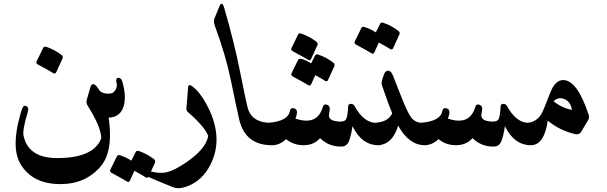

<svg xmlns="http://www.w3.org/2000/svg" viewBox="-20 -760 3239 1024"><path d="M495.6 -298.8Q547.4 -236.8 562 -114.5Q576.7 7.8 544.9 82Q520 139.2 455.6 180.9Q391.1 222.7 296.9 221.7Q153.8 220.2 90.3 116.7Q45.4 43.5 75.2 -97.7Q88.9 -156.7 99.6 -183.6Q106.9 -201.2 121.1 -193.6Q135.3 -186 127.9 -161.6Q99.1 -66.4 105.5 -36.6Q130.9 83 284.7 83Q478 83 519 -20Q520.5 -23.4 520 -26.9Q515.6 -88.9 449.2 -193.4Q437.5 -211.4 442.9 -228L461.4 -292.5Q471.7 -327.1 495.6 -298.8ZM210.9 -505.4Q215.3 -513.7 227.1 -510.3Q270.5 -495.6 307.6 -467.3Q317.4 -459 314 -449.2L279.3 -373.5Q273.4 -363.3 261.7 -371.3Q250 -379.4 181.6 -416.5Q170.4 -422.9 175.3 -433.1Z M587.9 -270Q607.9 -291.5 601.6 -317.9Q595.2 -344.2 610.6 -345Q626 -345.7 632.3 -325.2Q654.8 -248 639.9 -195.3Q625 -142.6 574.7 -134Q524.4 -125.5 489.3 -141.6Q464.8 -153.8 465.8 -189L467.3 -265.6Q467.8 -281.7 474.6 -288.1Q488.8 -299.3 505.6 -281Q522.5 -262.7 549.8 -260.7Q577.1 -258.8 587.9 -270ZM704.1 50.3Q708.5 42 720.2 45.4Q763.7 60.1 800.8 88.4Q810.5 96.7 807.1 106.4L772.5 182.1Q766.6 192.4 755.6 184.8Q744.6 177.2 696.8 150.9L672.4 204.6Q666.5 214.8 654.8 206.8Q643.1 198.7 574.7 161.6Q563.5 155.3 568.4 145L604 72.8Q608.4 64.5 620.1 67.9Q652.3 78.6 680.7 96.7Z M983.4 -294.9Q985.4 -321.8 1024.4 -283.4Q1063.5 -245.1 1098.1 -170.4Q1174.3 -2.4 1092.3 136.2Q1044.9 216.3 959.5 239.7Q927.2 248.5 902.3 238.3Q807.1 200.2 753.9 175.8Q735.4 167.5 739 155.5Q742.7 143.6 760.3 148.4Q829.1 168.5 869.9 158.4Q910.6 148.4 971.2 107.4Q1075.7 36.6 1089.8 -31.2Q1090.3 -34.2 1089.8 -36.6Q1072.3 -83.5 981.9 -162.6Q973.1 -170.4 974.1 -182.1Z M1149.9 -725.1Q1163.6 -758.3 1175.8 -718.3Q1229.5 -532.7 1260.3 -377.9Q1291 -223.1 1299.8 -189.5Q1318.4 -111.3 1409.2 -105.5Q1439.9 -103.5 1449.7 -75.2Q1453.6 -64 1453.9 -38.1Q1454.1 -12.2 1449.7 1Q1445.3 14.2 1430.7 14.6Q1289.1 14.6 1256.3 -120.6Q1241.7 -182.6 1211.4 -331.5Q1183.6 -466.3 1126.5 -620.6Q1117.2 -645.5 1124 -662.1Z M1525.9 -167.5Q1529.8 -188.5 1550.3 -181.6Q1569.8 -174.8 1561.5 -145Q1559.1 -136.7 1555.7 -127.4Q1670.9 -88.9 1700.7 -186.5Q1706.1 -208 1724.4 -201.2Q1742.7 -194.3 1737.8 -169.9Q1732.9 -145.5 1734.9 -137.7Q1740.7 -116.7 1778.8 -112.3Q1816.9 -107.9 1825.7 -124Q1834.5 -140.1 1836.9 -192.4Q1837.4 -206.1 1851.1 -206.1Q1864.7 -206.1 1871.1 -194.3Q1917 -110.4 1978.5 -105Q2002 -101.6 2014.9 -68.8Q2027.8 -36.1 2024.2 -10.7Q2020.5 14.6 1999.5 14.6Q1909.7 14.6 1859.9 -86.9Q1853.5 -41.5 1842.3 -10.5Q1831.1 20.5 1803.2 21.5Q1734.9 23.9 1687 -23.4Q1653.8 14.6 1598.9 14.4Q1543.9 14.2 1505.9 -18.1Q1472.7 14.2 1430.7 14.6Q1402.8 14.6 1387.2 -33.7Q1383.3 -45.9 1377.4 -68.4Q1371.6 -92.8 1394.5 -101.6Q1402.3 -104.5 1409.7 -105Q1516.1 -112.8 1525.9 -167.5ZM1569.8 -576.2Q1574.2 -584.5 1585.9 -581.1Q1629.4 -566.4 1667 -538.1Q1676.8 -529.8 1673.3 -520L1638.7 -444.3Q1632.8 -434.1 1621.1 -442.1Q1609.4 -450.2 1540.5 -487.3Q1529.3 -493.7 1534.7 -503.4ZM1660.6 -464.4Q1665 -472.7 1676.8 -469.2Q1720.2 -454.6 1757.3 -426.3Q1767.1 -418 1763.7 -408.2L1729 -332.5Q1723.6 -321.8 1712.9 -329.3Q1702.1 -336.9 1661.6 -359.4L1639.2 -309.6Q1633.3 -299.3 1621.3 -307.4Q1609.4 -315.4 1541 -352.5Q1529.8 -358.9 1534.7 -369.1L1570.3 -441.4Q1579.1 -458 1639.6 -422.4Z M2017.1 -305.2Q2012.7 -319.3 2020.8 -343Q2028.8 -366.7 2033.2 -374Q2038.6 -380.9 2044.9 -382.3Q2064.5 -386.2 2075.7 -357.4Q2084 -336.4 2116.7 -252.7Q2149.4 -168.9 2169.2 -138.9Q2189 -108.9 2224.1 -105Q2244.1 -103 2255.9 -85.9Q2267.6 -68.8 2267.3 -38.6Q2267.1 -8.3 2261.7 3.4Q2256.3 15.1 2243.2 14.6Q2160.2 12.7 2103.5 -89.8Q2074.7 6.8 2001 14.6Q1980 16.1 1968.3 -7.8Q1954.1 -38.1 1948.5 -64.5Q1942.9 -90.8 1962.4 -101.1Q1969.2 -104.5 1978 -105Q2050.3 -108.4 2071.8 -155.8Q2069.3 -163.6 2059.1 -188Q2048.8 -212.4 2017.1 -305.2ZM2007.8 -633.8Q2012.2 -642.1 2023.9 -638.7Q2067.4 -624 2104.5 -595.7Q2114.3 -587.4 2110.8 -577.6L2076.2 -502Q2070.3 -491.7 2059.3 -499.3Q2048.3 -506.8 2000.5 -533.2L1976.1 -479.5Q1970.2 -469.2 1958.5 -477.3Q1946.8 -485.4 1878.4 -522.5Q1867.2 -528.8 1872.1 -539.1L1907.7 -611.3Q1912.1 -619.6 1923.8 -616.2Q1956.1 -605.5 1984.4 -587.4Z M2338.9 -167.5Q2342.8 -188.5 2363.3 -181.6Q2382.8 -174.8 2374.5 -145Q2372.1 -136.7 2368.7 -127.4Q2483.9 -88.9 2513.7 -186.5Q2519 -208 2537.4 -201.2Q2555.7 -194.3 2550.8 -169.9Q2545.9 -145.5 2547.9 -137.7Q2553.7 -116.7 2591.8 -112.3Q2629.9 -107.9 2638.7 -124Q2647.5 -140.1 2649.9 -192.4Q2650.4 -206.1 2664.1 -206.1Q2677.7 -206.1 2684.1 -194.3Q2730 -110.4 2791.5 -105Q2814.9 -101.6 2827.9 -68.8Q2840.8 -36.1 2837.2 -10.7Q2833.5 14.6 2812.5 14.6Q2722.7 14.6 2672.9 -86.9Q2666.5 -41.5 2655.3 -10.5Q2644 20.5 2616.2 21.5Q2547.9 23.9 2500 -23.4Q2466.8 14.6 2411.9 14.4Q2356.9 14.2 2318.8 -18.1Q2285.6 14.2 2243.7 14.6Q2215.8 14.6 2200.2 -33.7Q2196.3 -45.9 2190.4 -68.4Q2184.6 -92.8 2207.5 -101.6Q2215.3 -104.5 2222.7 -105Q2329.1 -112.8 2338.9 -167.5Z M2932.1 -220.2Q2974.1 -185.5 3030.3 -173.8Q3023.9 -216.8 2991.5 -231Q2959 -245.1 2932.1 -220.2ZM2984.4 -333Q3058.6 -332 3119.1 -148.9Q3124.5 -132.3 3117.7 -121.1L3079.6 -57.1Q3069.3 -40 3046.9 -44.9Q2963.9 -64.5 2901.4 -116.7Q2882.8 13.2 2812.5 14.6Q2793 15.1 2778.8 -13.9Q2764.6 -43 2760 -67.1Q2755.4 -91.3 2774.9 -101.1Q2782.2 -104.5 2791 -105Q2844.7 -107.4 2872.1 -160.6Q2880.4 -176.8 2913.6 -263.2Q2940.4 -333.5 2984.4 -333Z"/></svg>

Font: Amiri
Style: Bold Slanted
Weight: 700
Italic angle: 9°
Designer: Khaled Hosny
Version: Version 000.107